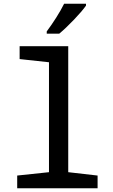

<svg xmlns="http://www.w3.org/2000/svg" viewBox="-20 -1007 603 1027"><path d="M230 -839V-827H297C342 -864 414 -939 440 -977V-987H323C301 -942 263 -883 230 -839ZM72 0H502V-68L345 -86V-760H85V-691L242 -674V-86L72 -68Z"/></svg>

Font: Noto Sans Mono SemiCondensed Medium
Style: Regular
Weight: 500
Width: 4
Designer: Monotype Design Team
Foundry: Monotype Imaging Inc.
Version: Version 2.014